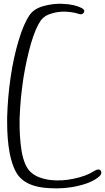

<svg xmlns="http://www.w3.org/2000/svg" viewBox="-20 -905 567 1037"><path d="M404.3 -830.1Q377 -839.8 336.9 -841.8Q296.9 -843.8 261.7 -833Q243.2 -828.1 227.5 -819.3Q211.9 -809.6 201.2 -795.9Q172.9 -755.9 147.5 -670.9Q123 -585 106.4 -483.4Q98.6 -429.7 92.8 -374Q87.9 -318.4 85.9 -265.6Q84 -168 96.7 -88.9Q110.4 -10.7 143.6 22.5Q164.1 42 192.4 52.7Q220.7 63.5 253.9 67.4Q315.4 74.2 380.9 59.6Q446.3 45.9 487.3 19.5Q514.6 2 525.4 18.6Q527.3 22.5 527.3 27.3Q528.3 40 507.8 54.7Q483.4 73.2 447.3 85.9Q410.2 98.6 369.1 105.5Q326.2 112.3 282.2 112.3Q248 112.3 212.9 108.4Q132.8 97.7 91.8 57.6Q70.3 37.1 55.7 2Q41 -33.2 32.2 -78.1Q18.6 -151.4 18.6 -243.2Q18.6 -256.8 18.6 -270.5Q21.5 -378.9 37.1 -485.4Q52.7 -594.7 81.1 -687.5Q108.4 -779.3 141.6 -826.2Q166 -859.4 217.8 -873Q261.7 -884.8 306.6 -884.8Q315.4 -884.8 323.2 -883.8Q352.5 -882.8 377.9 -877Q403.3 -871.1 421.9 -861.3Q441.4 -850.6 432.6 -836.9Q424.8 -823.2 404.3 -830.1Z"/></svg>

Font: Mrs Husband
Style: Regular
Weight: 400
Version: Version 1.0